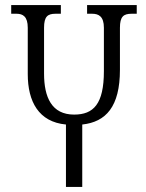

<svg xmlns="http://www.w3.org/2000/svg" viewBox="-20 -734 572 754"><path d="M322 -714V-680H342C368 -680 388 -669 388 -625V-455C388 -325 347 -284 271 -284C183 -284 153 -352 153 -445V-625C153 -669 167 -680 198 -680H219V-714H24V-680H45C70 -680 89 -669 89 -625V-443C89 -335 132 -255 239 -245V0H303V-245C396 -255 451 -315 451 -460V-625C451 -669 465 -680 497 -680H517V-714Z"/></svg>

Font: Noto Serif Georgian ExtraCondensed Light
Style: Regular
Weight: 300
Width: 2
Designer: Monotype Design Team, Akaki Razmadze
Foundry: Google LLC
Version: Version 2.003